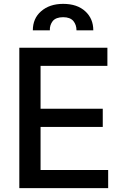

<svg xmlns="http://www.w3.org/2000/svg" viewBox="-20 -974 643 994"><path d="M536 -727V-633H190V-411H512V-317H190V-94H540V0H80V-727ZM192 -915Q236 -954 307 -954Q380 -954 422 -915Q463 -877 463 -817H376Q376 -845 360 -865Q343 -885 307 -885Q270 -885 253 -865Q237 -844 238 -817H150Q150 -878 192 -915Z"/></svg>

Font: Sinter Medium
Style: Regular
Weight: 500
Foundry: Adobe & rsms
Version: Version 1.000